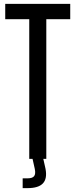

<svg xmlns="http://www.w3.org/2000/svg" viewBox="-20 -820 390 991"><path d="M131 0V-721H7V-800H342.5V-721H219V0ZM97 151V100.5H122Q147.5 100.5 156.2 89Q165 77.5 159.5 51.5L147 -4.5H202.5L215 51.5Q224.5 102 201.5 126.5Q178.5 151 122.5 151Z"/></svg>

Font: Big Shoulders Text Thin Medium
Style: Regular
Weight: 500
Version: Version 2.002